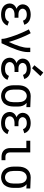

<svg xmlns="http://www.w3.org/2000/svg" viewBox="1341 -2151 818 3540"><g transform="rotate(90 1750.0 -381.0)"><path d="M251 8Q214 8 178 0.5Q142 -7 110.5 -27Q79 -47 61.5 -80.5Q44 -114 44 -151Q44 -179 56 -205Q68 -231 90.5 -248.5Q113 -266 140 -276L142 -277Q133 -280 124 -285Q95 -300 77.5 -328.5Q60 -357 60 -390Q60 -424 76 -455Q92 -486 120.5 -504.5Q149 -523 182.5 -530.5Q216 -538 250 -538Q290 -538 328.5 -527Q367 -516 396.5 -487Q426 -458 437 -420L361 -396Q355 -419 337.5 -436Q320 -453 296.5 -459.5Q273 -466 250 -466Q225 -466 200 -459.5Q175 -453 157.5 -433.5Q140 -414 140 -389Q140 -364 158 -344Q176 -324 200.5 -318Q225 -312 250 -312H307V-240H250Q221 -240 193 -232.5Q165 -225 144.5 -203Q124 -181 124 -152Q124 -130 136 -111Q148 -92 167.5 -82Q187 -72 208 -68Q229 -64 251 -64Q350 -64 379 -137L453 -110Q438 -71 406 -42.5Q374 -14 333.5 -3Q293 8 251 8Z M697 0Q697 -45 684.5 -88.5Q672 -132 659 -174.5Q646 -217 630 -258.5Q614 -300 597 -341.5Q580 -383 561.5 -423.5Q543 -464 522 -504L592 -538Q615 -496 635 -453Q655 -410 673 -365.5Q691 -321 707.5 -276.5Q724 -232 738 -186Q746 -160 754 -134Q860 -365 860 -477V-530H940V-477Q940 -332 777 0Z M1251 8Q1214 8 1178 0.5Q1142 -7 1110.5 -27Q1079 -47 1061.5 -80.5Q1044 -114 1044 -151Q1044 -179 1056 -205Q1068 -231 1090.5 -248.5Q1113 -266 1140 -276L1142 -277Q1133 -280 1124 -285Q1095 -300 1077.5 -328.5Q1060 -357 1060 -390Q1060 -424 1076 -455Q1092 -486 1120.5 -504.5Q1149 -523 1182.5 -530.5Q1216 -538 1250 -538Q1290 -538 1328.5 -527Q1367 -516 1396.5 -487Q1426 -458 1437 -420L1361 -396Q1355 -419 1337.5 -436Q1320 -453 1296.5 -459.5Q1273 -466 1250 -466Q1225 -466 1200 -459.5Q1175 -453 1157.5 -433.5Q1140 -414 1140 -389Q1140 -364 1158 -344Q1176 -324 1200.5 -318Q1225 -312 1250 -312H1307V-240H1250Q1221 -240 1193 -232.5Q1165 -225 1144.5 -203Q1124 -181 1124 -152Q1124 -130 1136 -111Q1148 -92 1167.5 -82Q1187 -72 1208 -68Q1229 -64 1251 -64Q1350 -64 1379 -137L1453 -110Q1438 -71 1406 -42.5Q1374 -14 1333.5 -3Q1293 8 1251 8ZM1238 -563 1183 -606 1317 -770 1383 -718Z M1750 8Q1707 8 1667 -9Q1627 -26 1600.5 -60Q1574 -94 1563 -135.5Q1552 -177 1552 -220V-310Q1552 -353 1563 -394.5Q1574 -436 1600.5 -470Q1627 -504 1667 -521Q1707 -538 1750 -538H1751L1955 -530V-458L1877 -463Q1884 -457 1891 -450Q1919 -423 1931.5 -386Q1944 -349 1944 -310V-220Q1944 -178 1933.5 -136.5Q1923 -95 1897 -60.5Q1871 -26 1831.5 -9Q1792 8 1750 8ZM1750 -64Q1777 -64 1801.5 -77.5Q1826 -91 1839.5 -115Q1853 -139 1858.5 -166Q1864 -193 1864 -220V-310Q1864 -337 1858.5 -364Q1853 -391 1839.5 -414.5Q1826 -438 1801.5 -452Q1777 -466 1750 -466Q1722 -466 1697.5 -452.5Q1673 -439 1658 -415.5Q1643 -392 1637.5 -365Q1632 -338 1632 -310V-220Q1632 -193 1637.5 -165.5Q1643 -138 1657.5 -114.5Q1672 -91 1697 -77.5Q1722 -64 1750 -64Z M2251 8Q2214 8 2178 0.5Q2142 -7 2110.5 -27Q2079 -47 2061.5 -80.5Q2044 -114 2044 -151Q2044 -179 2056 -205Q2068 -231 2090.5 -248.5Q2113 -266 2140 -276L2142 -277Q2133 -280 2124 -285Q2095 -300 2077.5 -328.5Q2060 -357 2060 -390Q2060 -424 2076 -455Q2092 -486 2120.5 -504.5Q2149 -523 2182.5 -530.5Q2216 -538 2250 -538Q2290 -538 2328.5 -527Q2367 -516 2396.5 -487Q2426 -458 2437 -420L2361 -396Q2355 -419 2337.5 -436Q2320 -453 2296.5 -459.5Q2273 -466 2250 -466Q2225 -466 2200 -459.5Q2175 -453 2157.5 -433.5Q2140 -414 2140 -389Q2140 -364 2158 -344Q2176 -324 2200.5 -318Q2225 -312 2250 -312H2307V-240H2250Q2221 -240 2193 -232.5Q2165 -225 2144.5 -203Q2124 -181 2124 -152Q2124 -130 2136 -111Q2148 -92 2167.5 -82Q2187 -72 2208 -68Q2229 -64 2251 -64Q2350 -64 2379 -137L2453 -110Q2438 -71 2406 -42.5Q2374 -14 2333.5 -3Q2293 8 2251 8Z M2869 0Q2838 0 2807.5 -9.5Q2777 -19 2754 -41Q2731 -63 2720.5 -93.5Q2710 -124 2710 -155V-458H2575V-530H2790V-155Q2790 -133 2799 -113Q2808 -93 2827.5 -82.5Q2847 -72 2869 -72H2934V0Z M3250 8Q3207 8 3167 -9Q3127 -26 3100.5 -60Q3074 -94 3063 -135.5Q3052 -177 3052 -220V-310Q3052 -353 3063 -394.5Q3074 -436 3100.5 -470Q3127 -504 3167 -521Q3207 -538 3250 -538H3251L3455 -530V-458L3377 -463Q3384 -457 3391 -450Q3419 -423 3431.5 -386Q3444 -349 3444 -310V-220Q3444 -178 3433.5 -136.5Q3423 -95 3397 -60.5Q3371 -26 3331.5 -9Q3292 8 3250 8ZM3250 -64Q3277 -64 3301.5 -77.5Q3326 -91 3339.5 -115Q3353 -139 3358.5 -166Q3364 -193 3364 -220V-310Q3364 -337 3358.5 -364Q3353 -391 3339.5 -414.5Q3326 -438 3301.5 -452Q3277 -466 3250 -466Q3222 -466 3197.5 -452.5Q3173 -439 3158 -415.5Q3143 -392 3137.5 -365Q3132 -338 3132 -310V-220Q3132 -193 3137.5 -165.5Q3143 -138 3157.5 -114.5Q3172 -91 3197 -77.5Q3222 -64 3250 -64Z"/></g></svg>

Font: Iosevka SS08
Style: Regular
Weight: 400
Monospace: yes
Designer: Belleve Invis
Foundry: Belleve Invis
Version: 2.1.0; ttfautohint (v1.8.2)